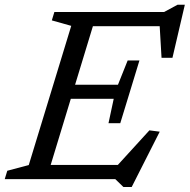

<svg xmlns="http://www.w3.org/2000/svg" viewBox="-38 -738 782 791"><path d="M255.5 -631.5 175.5 -654 186 -688.5H362.5L153 0H-18.5L-8 -34.5L80.5 -58ZM618.5 -653.5 640 -630H290L309.5 -688.5H638L693.5 -718.5H723.5L672.5 -500H627.5ZM470.5 32.5 437 0H99L118 -58.5H475L426 -35L577.5 -201L620 -195.5L504.5 32.5ZM457.5 -230.5H409L430.5 -331H200L218 -389H448L488 -489H536.5L497 -359.5Z"/></svg>

Font: Newsreader 12pt
Style: Italic
Weight: 400
Italic angle: -17°
Version: Version 1.003